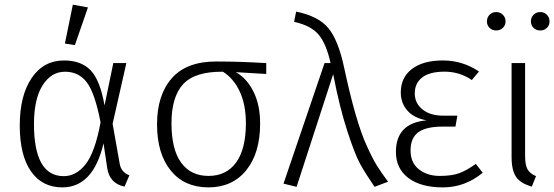

<svg xmlns="http://www.w3.org/2000/svg" viewBox="-20 -794 2381 825"><path d="M126 -261.2Q126 -37.1 253.9 -37.1Q307.1 -37.1 347.7 -88.1Q388.2 -139.2 412.1 -268.1Q388.2 -393.1 353.5 -439.5Q318.8 -485.8 259.3 -485.8Q199.7 -485.8 162.8 -427Q126 -368.2 126 -261.2ZM254.9 -534.2Q329.1 -534.2 369.6 -491.7Q410.2 -449.2 429.2 -340.8L466.8 -522.9H522.9L463.9 -262.2L494.1 -91.8Q500 -53.7 536.1 -41L515.1 7.8Q451.2 -5.4 440.9 -70.8L424.8 -178.2Q380.9 10.7 248 11.2Q161.1 11.2 113 -57.9Q64.9 -127 64.9 -255.1Q64.9 -383.3 116 -458.7Q167 -534.2 254.9 -534.2ZM357.9 -762.2 301.8 -600.1 258.8 -606.9 293 -773.9Z M1036.6 -263.2Q1036.6 -344.7 1009.8 -401.4Q982.9 -458 938 -485.8H937Q816.9 -486.8 766.6 -432.1Q716.8 -377 716.8 -264.6Q716.8 -152.3 758.3 -95.2Q799.8 -38.1 876 -38.1Q952.1 -38.1 994.1 -95.2Q1036.1 -152.3 1036.6 -263.2ZM1097.7 -263.2Q1097.7 -136.2 1038.1 -62.5Q978.5 11.2 875 11.2Q771.5 10.7 713.4 -61.5Q654.8 -133.8 654.8 -259.8Q654.8 -385.7 718.3 -458Q781.7 -529.8 908.7 -529.8Q1008.8 -529.8 1124 -522.9V-476.1L993.7 -483.9Q1041 -457 1069.3 -399.9Q1097.7 -342.8 1097.7 -263.2Z M1243.7 -700.2 1252.4 -744.1Q1348.6 -724.6 1391.1 -672.9Q1433.6 -621.1 1458.5 -504.4Q1508.3 -271 1555.7 -168Q1580.6 -112.8 1599.1 -83Q1617.7 -53.2 1647.5 -13.2L1589.4 8.8Q1549.3 -49.8 1526.9 -90.8Q1504.4 -131.8 1472.2 -231.4Q1439.5 -331.1 1411.6 -475.1L1254.4 8.8L1198.2 -4.9L1374.5 -522.9H1400.4Q1382.3 -605 1349.6 -644.5Q1316.9 -684.1 1243.7 -700.2Z M2038.1 -486.8 2007.3 -450.2Q1954.1 -486.3 1889.6 -486.1Q1825.2 -485.8 1793.7 -460.9Q1762.2 -436 1762.2 -393.1Q1762.2 -350.1 1795.7 -323.5Q1829.1 -296.9 1885.3 -296.9H1945.3L1937 -250H1881.3Q1810.5 -250 1777.3 -225.6Q1744.1 -201.2 1744.1 -147.7Q1744.1 -94.2 1780.3 -66.2Q1816.4 -38.1 1869.6 -38.1Q1922.9 -38.1 1955.1 -50.5Q1987.3 -63 2024.4 -89.8L2054.2 -51.8Q1978 11.2 1883.1 11.2Q1788.1 11.2 1734.6 -29.3Q1681.2 -69.8 1681.2 -141.1Q1681.2 -265.1 1813 -276.9Q1758.8 -286.6 1730.5 -318.8Q1702.1 -351.1 1702.1 -397Q1702.1 -460.9 1750 -497.6Q1797.9 -534.2 1882.8 -534.2Q1967.8 -534.2 2038.1 -486.8Z M2236.3 -522.9V-124Q2236.3 -85 2246.8 -66.4Q2257.3 -47.9 2283.2 -37.1L2265.1 7.8Q2217.3 -5.4 2197.8 -33.7Q2178.2 -62 2178.2 -119.1V-522.9ZM2272.7 -730.7Q2284.2 -742.2 2301.3 -742.2Q2318.4 -742.2 2329.8 -730.7Q2341.3 -719.2 2341.3 -702.1Q2341.3 -685.1 2329.8 -674.1Q2318.4 -663.1 2301.3 -663.1Q2284.2 -663.1 2272.7 -674.1Q2261.2 -685.1 2261.2 -702.1Q2261.2 -719.2 2272.7 -730.7ZM2083.7 -730.7Q2095.2 -742.2 2112.1 -742.2Q2128.9 -742.2 2140.6 -730.7Q2152.3 -719.2 2152.3 -702.1Q2152.3 -685.1 2140.6 -674.1Q2128.9 -663.1 2112.1 -663.1Q2095.2 -663.1 2083.7 -674.1Q2072.3 -685.1 2072.3 -702.1Q2072.3 -719.2 2083.7 -730.7Z"/></svg>

Font: FiraSans-Light
Style: Regular
Weight: 300
Designer: Carrois Corporate & Edenspiekermann AG
Foundry: Carrois Corporate GbR & Edenspiekermann AG
Version: Version 3.106;PS 003.106;hotconv 1.0.70;makeotf.lib2.5.58329